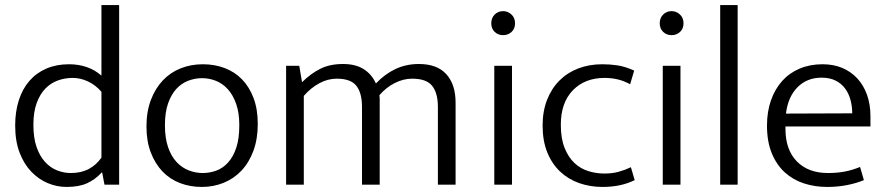

<svg xmlns="http://www.w3.org/2000/svg" viewBox="-20 -730 3500 759"><path d="M381 -710H451V0H393L384 -48H382Q356 -20 324 -5.5Q292 9 243 9Q205 9 169 -6Q133 -21 104 -51Q75 -81 57.5 -126.5Q40 -172 40 -234Q40 -289 54.5 -334Q69 -379 96.5 -410.5Q124 -442 163.5 -459Q203 -476 253 -476Q290 -476 322.5 -465Q355 -454 381 -431ZM381 -367Q359 -393 329 -407.5Q299 -422 267 -422Q237 -422 209 -412Q181 -402 159.5 -380Q138 -358 125 -322.5Q112 -287 112 -237Q112 -185 124.5 -149Q137 -113 158 -90Q179 -67 205.5 -56.5Q232 -46 260 -46Q301 -46 331 -62Q361 -78 381 -107Z M999 -240Q999 -181 982 -134.5Q965 -88 935 -56Q905 -24 864.5 -7.5Q824 9 778 9Q731 9 691 -6.5Q651 -22 622 -52.5Q593 -83 576 -127.5Q559 -172 559 -230Q559 -289 576.5 -335Q594 -381 624 -412.5Q654 -444 694.5 -460Q735 -476 782 -476Q828 -476 868 -461Q908 -446 937 -416Q966 -386 982.5 -342Q999 -298 999 -240ZM926 -235Q926 -284 913.5 -319.5Q901 -355 880.5 -377.5Q860 -400 833.5 -410.5Q807 -421 779 -421Q751 -421 724.5 -411Q698 -401 677.5 -379Q657 -357 644.5 -321.5Q632 -286 632 -235Q632 -184 644.5 -148Q657 -112 678 -89.5Q699 -67 726 -56.5Q753 -46 781 -46Q809 -46 835 -55.5Q861 -65 881.5 -87.5Q902 -110 914 -146Q926 -182 926 -235Z M1181 0H1111V-470H1163L1174 -405Q1207 -438 1245 -457.5Q1283 -477 1336 -477Q1386 -477 1418 -456.5Q1450 -436 1466 -400Q1501 -437 1543 -457Q1585 -477 1636 -477Q1708 -477 1744.5 -436.5Q1781 -396 1781 -324V0H1711V-308Q1711 -362 1688.5 -390.5Q1666 -419 1609 -419Q1575 -419 1541 -402Q1507 -385 1480 -354Q1481 -347 1481 -339Q1481 -331 1481 -324V0H1411V-308Q1411 -362 1389 -390.5Q1367 -419 1311 -419Q1276 -419 1242.5 -401Q1209 -383 1181 -351Z M1934 0V-470H2004V0ZM1969 -591Q1949 -591 1935.5 -604Q1922 -617 1922 -638Q1922 -659 1935.5 -672.5Q1949 -686 1969 -686Q1987 -686 2001.5 -673Q2016 -660 2016 -638Q2016 -616 2002 -603.5Q1988 -591 1969 -591Z M2369 -44Q2401 -44 2426 -51Q2451 -58 2474 -69L2489 -18Q2435 9 2362 9Q2313 9 2270 -6Q2227 -21 2194.5 -51.5Q2162 -82 2143.5 -127.5Q2125 -173 2125 -234Q2125 -290 2142.5 -335Q2160 -380 2191.5 -411.5Q2223 -443 2266 -459.5Q2309 -476 2361 -476Q2392 -476 2421.5 -471.5Q2451 -467 2487 -451L2471 -397Q2445 -411 2420.5 -416.5Q2396 -422 2370 -422Q2292 -422 2244.5 -373Q2197 -324 2197 -237Q2197 -182 2212 -145Q2227 -108 2251 -85.5Q2275 -63 2306 -53.5Q2337 -44 2369 -44Z M2600 0V-470H2670V0ZM2635 -591Q2615 -591 2601.5 -604Q2588 -617 2588 -638Q2588 -659 2601.5 -672.5Q2615 -686 2635 -686Q2653 -686 2667.5 -673Q2682 -660 2682 -638Q2682 -616 2668 -603.5Q2654 -591 2635 -591Z M2827 0V-710H2896V0Z M3421 -230H3085V-221Q3085 -138 3130 -92Q3175 -46 3253 -46Q3288 -46 3318 -51.5Q3348 -57 3380 -70L3395 -18Q3367 -6 3329.5 1.5Q3292 9 3250 9Q3201 9 3158 -5Q3115 -19 3082.5 -48.5Q3050 -78 3031 -124Q3012 -170 3012 -234Q3012 -289 3028 -334Q3044 -379 3072.5 -410.5Q3101 -442 3141.5 -459Q3182 -476 3232 -476Q3275 -476 3309.5 -461.5Q3344 -447 3369 -420Q3394 -393 3407.5 -355Q3421 -317 3421 -271ZM3349 -282Q3349 -310 3342 -335.5Q3335 -361 3320.5 -380.5Q3306 -400 3283 -411.5Q3260 -423 3228 -423Q3170 -423 3132.5 -385Q3095 -347 3087 -281Z"/></svg>

Font: Ek Mukta Light
Style: Regular
Weight: 300
Designer: Girish Dalvi and Yashodeep Gholap
Foundry: Ek Type
Version: Version 2.538;PS 1.002;hotconv 16.6.51;makeotf.lib2.5.65220;